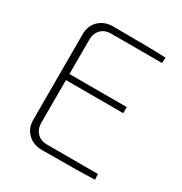

<svg xmlns="http://www.w3.org/2000/svg" viewBox="-163 -809 879 929"><g transform="rotate(30 276.5 -345.0)"><path d="M495 -35 497 -4Q401 0 203 0Q154 0 123.5 -29.5Q93 -59 93 -106V-584Q93 -631 123.5 -660.5Q154 -690 203 -690Q401 -690 497 -686L495 -655H210Q176 -655 155 -633.5Q134 -612 134 -577V-385H454V-351H134V-113Q134 -78 155 -56.5Q176 -35 210 -35Z"/></g></svg>

Font: Exo 2.0 Extra Light
Style: Regular
Weight: 250
Designer: Natanael Gama
Version: Version 1.001;PS 001.001;hotconv 1.0.70;makeotf.lib2.5.58329